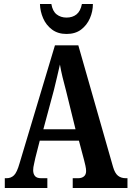

<svg xmlns="http://www.w3.org/2000/svg" viewBox="-20 -941 658 961"><path d="M4 0V-49H13Q35 -49 50 -63.5Q65 -78 78 -124L255 -714H372L546 -105Q555 -74 570.5 -61.5Q586 -49 610 -49H618V0H344V-49H371Q389 -49 400 -58Q411 -67 411 -85Q411 -96 407.5 -112Q404 -128 401 -139L375 -237H179L157 -151Q155 -139 150.5 -121Q146 -103 146 -89Q146 -71 155 -60Q164 -49 186 -49H217V0ZM197 -294H358L311 -485Q301 -522 293 -555Q285 -588 280 -618Q273 -588 265.5 -555.5Q258 -523 250 -491ZM313 -771Q270 -771 240.5 -793Q211 -815 196 -849.5Q181 -884 180 -921H237Q243 -885 263.5 -869Q284 -853 313 -853Q343 -853 363 -869Q383 -885 390 -921H445Q445 -884 430 -849.5Q415 -815 386 -793Q357 -771 313 -771Z"/></svg>

Font: Noto Serif Tamil ExtraCondensed
Style: Bold
Weight: 700
Width: 2
Designer: Indian Type Foundry, Tom Grace, and the Monotype Design Team
Foundry: Monotype Imaging Inc.
Version: Version 2.004; ttfautohint (v1.8.4.7-5d5b)